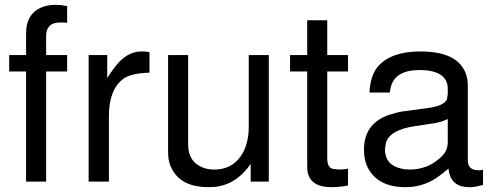

<svg xmlns="http://www.w3.org/2000/svg" viewBox="-20 -752 2041 795"><path d="M258 -524V-456H171V0H88V-456H18V-524H88V-613Q88 -701 162 -725Q183 -732 211 -732L231 -731L258 -727V-658L233 -659H229Q173 -659 171 -606V-524Z M347 -524H424V-429Q451 -471 473 -495Q515 -539 567 -539H578L599 -536V-451Q527 -449 496 -429L492 -427L490 -425Q431 -381 431 -272V0H347Z M1093 0H1018V-73Q963 5 888 19Q871 23 843 23Q735 23 695 -47Q676 -78 676 -120V-524H759V-153Q759 -83 818 -59Q839 -50 867 -50Q952 -50 990 -128Q1010 -171 1010 -227V-524H1093Z M1421 -524V-456H1335V-97Q1335 -59 1357 -53L1381 -50Q1408 -50 1421 -54V16Q1401 20 1384 21.5Q1367 23 1353 23Q1263 23 1253 -44L1252 -60V-456H1181V-524H1252V-668H1335V-524Z M1980 -49V14Q1952 21 1934 23H1933H1923Q1852 23 1839 -40L1837 -54Q1807 -28 1782 -12Q1726 23 1659 23Q1549 23 1506 -52Q1487 -86 1487 -132Q1487 -234 1579 -272L1590 -276L1624 -286L1643 -290Q1658 -292 1684 -295.5Q1710 -299 1747 -304Q1820 -313 1831 -342V-343V-344L1834 -362V-384Q1834 -448 1753 -460Q1745 -461 1736 -461.5Q1727 -462 1717 -462Q1613 -462 1597 -387L1594 -369H1510Q1513 -440 1546 -478Q1601 -539 1720 -539Q1895 -539 1915 -423Q1916 -417 1916.5 -410.5Q1917 -404 1917 -396V-88Q1917 -47 1962 -47H1964Q1972 -47 1975 -48H1976ZM1834 -259 1824 -255Q1807 -247 1786 -243L1700 -230Q1595 -215 1578 -161L1574 -135V-134Q1574 -69 1641 -54Q1656 -50 1677 -50Q1748 -50 1801 -97Q1814 -108 1822 -120Q1834 -138 1834 -165Z"/></svg>

Font: Ekushey Lalsalu
Style: Regular
Weight: 400
Designer: Al Mamun Sumon
Foundry: Al Mamun Sumon
Version: Version 1.0